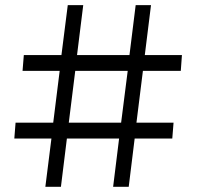

<svg xmlns="http://www.w3.org/2000/svg" viewBox="-20 -720 758 740"><path d="M676.8 -446.8H530.8L505.9 -247.1H648.9L644 -186H499L476.1 0H416L439 -186H237.8L214.8 0H154.8L178.2 -186H35.2L40 -247.1H185.1L210 -446.8H66.9L71.8 -507.8H216.8L241.2 -700.2H300.8L276.9 -507.8H479L502.9 -700.2H562L538.1 -507.8H681.2ZM446.8 -247.1 472.2 -446.8H270L245.1 -247.1Z"/></svg>

Font: Argentum Sans Light
Style: Regular
Weight: 300
Designer: Julieta Ulanovsky (Modified by Cristiano Sobral)
Foundry: Julieta Ulanovsky
Version: Version 1.000; ttfautohint (v1.5.65-e2d9)